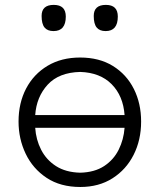

<svg xmlns="http://www.w3.org/2000/svg" viewBox="-20 -736 637 766"><path d="M300.5 10Q221 10 166 -26.5Q111 -63 82.5 -122.5Q54 -182 54 -251Q54 -325 84.2 -382.8Q114.5 -440.5 169.8 -473.5Q225 -506.5 299.5 -506.5Q376 -506.5 430.5 -472.8Q485 -439 514 -381.2Q543 -323.5 543 -251Q543 -177.5 513.2 -118.5Q483.5 -59.5 429 -24.8Q374.5 10 300.5 10ZM300 -449Q215 -447 170.2 -398.2Q125.5 -349.5 120.5 -277H477Q471.5 -353.5 425.5 -400Q379.5 -446.5 300 -449ZM300 -47Q357.5 -48.5 395.5 -73.5Q433.5 -98.5 453.5 -138.8Q473.5 -179 477 -226H120.5Q123.5 -179 144 -138.8Q164.5 -98.5 203.2 -73.5Q242 -48.5 300 -47ZM401.5 -612Q377.5 -612 365.8 -626.2Q354 -640.5 354 -672.5Q354 -716.5 402.5 -716.5Q450 -716.5 450 -670Q450 -612 401.5 -612ZM193.5 -612Q169.5 -612 157.8 -626.2Q146 -640.5 146 -672.5Q146 -716.5 194.5 -716.5Q242.5 -716.5 242.5 -670Q242.5 -612 193.5 -612Z"/></svg>

Font: Commissioner Flair Light
Style: Regular
Weight: 300
Designer: Kostas Bartsokas
Foundry: Kostas Bartsokas
Version: Version 1.000; ttfautohint (v1.8.3)